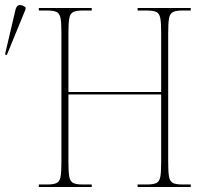

<svg xmlns="http://www.w3.org/2000/svg" viewBox="-21 -746 826 766"><path d="M134 0V-10H168Q193 -10 205 -16Q217 -22 220.5 -40.5Q224 -59 224 -98V-616Q224 -655 220.5 -673.5Q217 -692 205 -698Q193 -704 168 -704H134V-714H345V-704H308Q283 -704 271 -698Q259 -692 255.5 -673.5Q252 -655 252 -616V-379H622V-616Q622 -655 618.5 -673.5Q615 -692 603 -698Q591 -704 566 -704H528V-714H740V-704H706Q681 -704 669 -698Q657 -692 653.5 -673.5Q650 -655 650 -616V-98Q650 -59 653.5 -40.5Q657 -22 669 -16Q681 -10 706 -10H740V0H528V-10H566Q591 -10 603 -16Q615 -22 618.5 -40.5Q622 -59 622 -98V-369H252V-98Q252 -59 255.5 -40.5Q259 -22 271 -16Q283 -10 308 -10H345V0ZM6 -526 -1 -529 41 -708Q46 -726 57.5 -726Q69 -726 81 -717V-709Z"/></svg>

Font: Noto Serif Display SemiCondensed Thin
Style: Regular
Weight: 100
Width: 4
Designer: Monotype Design Team
Foundry: Monotype Imaging Inc.
Version: Version 2.009